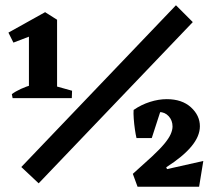

<svg xmlns="http://www.w3.org/2000/svg" viewBox="-20 -710 805 730"><path d="M90 -337V-625L197 -635V-337ZM28 -337 25 -352Q38 -362 59.5 -372Q81 -382 99 -386V-337ZM185 -337 186 -384 254 -365 253 -337ZM31 -548 12 -586 152 -664 162 -642 154 -595ZM146 -625 151 -664 197 -635ZM127 -13 61 -75 649 -690 713 -626ZM503 0 485 -49 558 -115Q588 -143 605 -163.5Q622 -184 629 -200Q636 -216 636 -229Q636 -252 621.5 -268Q607 -284 585 -284Q577 -284 564.5 -281Q552 -278 541 -272L488 -292Q517 -312 550 -322.5Q583 -333 614 -333Q672 -333 706 -302Q740 -271 740 -230Q740 -192 707.5 -153Q675 -114 612 -74L615 -67L753 -98L737 0ZM499 -185Q496 -197 493 -217.5Q490 -238 488.5 -259Q487 -280 488 -292L591 -290L557 -185Z"/></svg>

Font: Eczar
Style: Bold
Weight: 700
Designer: Vaibhav Singh
Foundry: Rosetta Type Foundry
Version: Version 2.000